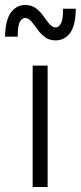

<svg xmlns="http://www.w3.org/2000/svg" viewBox="-36 -750 324 770"><path d="M155 0H95V-487H155ZM187 -588Q161 -588 143.5 -601.5Q126 -615 113.5 -633Q101 -651 89.5 -664.5Q78 -678 64 -678Q53 -678 44 -663Q35 -648 35 -603H-16Q-14 -672 8.5 -701Q31 -730 65 -730Q91 -730 108.5 -716.5Q126 -703 138.5 -685Q151 -667 162.5 -653.5Q174 -640 188 -640Q199 -640 208 -655Q217 -670 217 -715H268Q267 -646 244.5 -617Q222 -588 187 -588Z"/></svg>

Font: Inria Sans Light
Style: Regular
Weight: 300
Designer: Black Foundry Team
Foundry: Black Foundry
Version: Version 1.2; ttfautohint (v1.8.3)